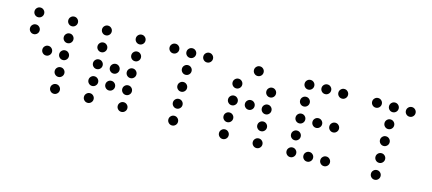

<svg xmlns="http://www.w3.org/2000/svg" viewBox="-49 -1092 3380 1502"><g transform="rotate(15 1640.5 -341.5)"><path d="M175.8 -615.2Q175.8 -599.1 164.3 -587.6Q152.8 -576.2 136.7 -576.2Q120.6 -576.2 109.1 -587.6Q97.7 -599.1 97.7 -615.2Q97.7 -631.3 109.1 -642.8Q120.6 -654.3 136.7 -654.3Q152.8 -654.3 164.3 -642.8Q175.8 -631.3 175.8 -615.2ZM449.2 -615.2Q449.2 -599.1 437.7 -587.6Q426.3 -576.2 410.2 -576.2Q394 -576.2 382.6 -587.6Q371.1 -599.1 371.1 -615.2Q371.1 -631.3 382.6 -642.8Q394 -654.3 410.2 -654.3Q426.3 -654.3 437.7 -642.8Q449.2 -631.3 449.2 -615.2ZM175.8 -478.5Q175.8 -462.4 164.3 -450.9Q152.8 -439.5 136.7 -439.5Q120.6 -439.5 109.1 -450.9Q97.7 -462.4 97.7 -478.5Q97.7 -494.6 109.1 -506.1Q120.6 -517.6 136.7 -517.6Q152.8 -517.6 164.3 -506.1Q175.8 -494.6 175.8 -478.5ZM449.2 -478.5Q449.2 -462.4 437.7 -450.9Q426.3 -439.5 410.2 -439.5Q394 -439.5 382.6 -450.9Q371.1 -462.4 371.1 -478.5Q371.1 -494.6 382.6 -506.1Q394 -517.6 410.2 -517.6Q426.3 -517.6 437.7 -506.1Q449.2 -494.6 449.2 -478.5ZM312.5 -341.8Q312.5 -325.7 301 -314.2Q289.6 -302.7 273.4 -302.7Q257.3 -302.7 245.8 -314.2Q234.4 -325.7 234.4 -341.8Q234.4 -357.9 245.8 -369.4Q257.3 -380.9 273.4 -380.9Q289.6 -380.9 301 -369.4Q312.5 -357.9 312.5 -341.8ZM449.2 -341.8Q449.2 -325.7 437.7 -314.2Q426.3 -302.7 410.2 -302.7Q394 -302.7 382.6 -314.2Q371.1 -325.7 371.1 -341.8Q371.1 -357.9 382.6 -369.4Q394 -380.9 410.2 -380.9Q426.3 -380.9 437.7 -369.4Q449.2 -357.9 449.2 -341.8ZM449.2 -205.1Q449.2 -189 437.7 -177.5Q426.3 -166 410.2 -166Q394 -166 382.6 -177.5Q371.1 -189 371.1 -205.1Q371.1 -221.2 382.6 -232.7Q394 -244.1 410.2 -244.1Q426.3 -244.1 437.7 -232.7Q449.2 -221.2 449.2 -205.1ZM449.2 -68.4Q449.2 -52.2 437.7 -40.8Q426.3 -29.3 410.2 -29.3Q394 -29.3 382.6 -40.8Q371.1 -52.2 371.1 -68.4Q371.1 -84.5 382.6 -95.9Q394 -107.4 410.2 -107.4Q426.3 -107.4 437.7 -95.9Q449.2 -84.5 449.2 -68.4Z M722.7 -615.2Q722.7 -599.1 711.2 -587.6Q699.7 -576.2 683.6 -576.2Q667.5 -576.2 656 -587.6Q644.5 -599.1 644.5 -615.2Q644.5 -631.3 656 -642.8Q667.5 -654.3 683.6 -654.3Q699.7 -654.3 711.2 -642.8Q722.7 -631.3 722.7 -615.2ZM996.1 -615.2Q996.1 -599.1 984.6 -587.6Q973.1 -576.2 957 -576.2Q940.9 -576.2 929.4 -587.6Q918 -599.1 918 -615.2Q918 -631.3 929.4 -642.8Q940.9 -654.3 957 -654.3Q973.1 -654.3 984.6 -642.8Q996.1 -631.3 996.1 -615.2ZM722.7 -478.5Q722.7 -462.4 711.2 -450.9Q699.7 -439.5 683.6 -439.5Q667.5 -439.5 656 -450.9Q644.5 -462.4 644.5 -478.5Q644.5 -494.6 656 -506.1Q667.5 -517.6 683.6 -517.6Q699.7 -517.6 711.2 -506.1Q722.7 -494.6 722.7 -478.5ZM996.1 -478.5Q996.1 -462.4 984.6 -450.9Q973.1 -439.5 957 -439.5Q940.9 -439.5 929.4 -450.9Q918 -462.4 918 -478.5Q918 -494.6 929.4 -506.1Q940.9 -517.6 957 -517.6Q973.1 -517.6 984.6 -506.1Q996.1 -494.6 996.1 -478.5ZM722.7 -341.8Q722.7 -325.7 711.2 -314.2Q699.7 -302.7 683.6 -302.7Q667.5 -302.7 656 -314.2Q644.5 -325.7 644.5 -341.8Q644.5 -357.9 656 -369.4Q667.5 -380.9 683.6 -380.9Q699.7 -380.9 711.2 -369.4Q722.7 -357.9 722.7 -341.8ZM859.4 -341.8Q859.4 -325.7 847.9 -314.2Q836.4 -302.7 820.3 -302.7Q804.2 -302.7 792.7 -314.2Q781.2 -325.7 781.2 -341.8Q781.2 -357.9 792.7 -369.4Q804.2 -380.9 820.3 -380.9Q836.4 -380.9 847.9 -369.4Q859.4 -357.9 859.4 -341.8ZM996.1 -341.8Q996.1 -325.7 984.6 -314.2Q973.1 -302.7 957 -302.7Q940.9 -302.7 929.4 -314.2Q918 -325.7 918 -341.8Q918 -357.9 929.4 -369.4Q940.9 -380.9 957 -380.9Q973.1 -380.9 984.6 -369.4Q996.1 -357.9 996.1 -341.8ZM722.7 -205.1Q722.7 -189 711.2 -177.5Q699.7 -166 683.6 -166Q667.5 -166 656 -177.5Q644.5 -189 644.5 -205.1Q644.5 -221.2 656 -232.7Q667.5 -244.1 683.6 -244.1Q699.7 -244.1 711.2 -232.7Q722.7 -221.2 722.7 -205.1ZM859.4 -205.1Q859.4 -189 847.9 -177.5Q836.4 -166 820.3 -166Q804.2 -166 792.7 -177.5Q781.2 -189 781.2 -205.1Q781.2 -221.2 792.7 -232.7Q804.2 -244.1 820.3 -244.1Q836.4 -244.1 847.9 -232.7Q859.4 -221.2 859.4 -205.1ZM996.1 -205.1Q996.1 -189 984.6 -177.5Q973.1 -166 957 -166Q940.9 -166 929.4 -177.5Q918 -189 918 -205.1Q918 -221.2 929.4 -232.7Q940.9 -244.1 957 -244.1Q973.1 -244.1 984.6 -232.7Q996.1 -221.2 996.1 -205.1ZM722.7 -68.4Q722.7 -52.2 711.2 -40.8Q699.7 -29.3 683.6 -29.3Q667.5 -29.3 656 -40.8Q644.5 -52.2 644.5 -68.4Q644.5 -84.5 656 -95.9Q667.5 -107.4 683.6 -107.4Q699.7 -107.4 711.2 -95.9Q722.7 -84.5 722.7 -68.4ZM996.1 -68.4Q996.1 -52.2 984.6 -40.8Q973.1 -29.3 957 -29.3Q940.9 -29.3 929.4 -40.8Q918 -52.2 918 -68.4Q918 -84.5 929.4 -95.9Q940.9 -107.4 957 -107.4Q973.1 -107.4 984.6 -95.9Q996.1 -84.5 996.1 -68.4Z M1269.5 -615.2Q1269.5 -599.1 1258.1 -587.6Q1246.6 -576.2 1230.5 -576.2Q1214.4 -576.2 1202.9 -587.6Q1191.4 -599.1 1191.4 -615.2Q1191.4 -631.3 1202.9 -642.8Q1214.4 -654.3 1230.5 -654.3Q1246.6 -654.3 1258.1 -642.8Q1269.5 -631.3 1269.5 -615.2ZM1406.2 -615.2Q1406.2 -599.1 1394.8 -587.6Q1383.3 -576.2 1367.2 -576.2Q1351.1 -576.2 1339.6 -587.6Q1328.1 -599.1 1328.1 -615.2Q1328.1 -631.3 1339.6 -642.8Q1351.1 -654.3 1367.2 -654.3Q1383.3 -654.3 1394.8 -642.8Q1406.2 -631.3 1406.2 -615.2ZM1543 -615.2Q1543 -599.1 1531.5 -587.6Q1520 -576.2 1503.9 -576.2Q1487.8 -576.2 1476.3 -587.6Q1464.8 -599.1 1464.8 -615.2Q1464.8 -631.3 1476.3 -642.8Q1487.8 -654.3 1503.9 -654.3Q1520 -654.3 1531.5 -642.8Q1543 -631.3 1543 -615.2ZM1406.2 -478.5Q1406.2 -462.4 1394.8 -450.9Q1383.3 -439.5 1367.2 -439.5Q1351.1 -439.5 1339.6 -450.9Q1328.1 -462.4 1328.1 -478.5Q1328.1 -494.6 1339.6 -506.1Q1351.1 -517.6 1367.2 -517.6Q1383.3 -517.6 1394.8 -506.1Q1406.2 -494.6 1406.2 -478.5ZM1406.2 -341.8Q1406.2 -325.7 1394.8 -314.2Q1383.3 -302.7 1367.2 -302.7Q1351.1 -302.7 1339.6 -314.2Q1328.1 -325.7 1328.1 -341.8Q1328.1 -357.9 1339.6 -369.4Q1351.1 -380.9 1367.2 -380.9Q1383.3 -380.9 1394.8 -369.4Q1406.2 -357.9 1406.2 -341.8ZM1406.2 -205.1Q1406.2 -189 1394.8 -177.5Q1383.3 -166 1367.2 -166Q1351.1 -166 1339.6 -177.5Q1328.1 -189 1328.1 -205.1Q1328.1 -221.2 1339.6 -232.7Q1351.1 -244.1 1367.2 -244.1Q1383.3 -244.1 1394.8 -232.7Q1406.2 -221.2 1406.2 -205.1ZM1406.2 -68.4Q1406.2 -52.2 1394.8 -40.8Q1383.3 -29.3 1367.2 -29.3Q1351.1 -29.3 1339.6 -40.8Q1328.1 -52.2 1328.1 -68.4Q1328.1 -84.5 1339.6 -95.9Q1351.1 -107.4 1367.2 -107.4Q1383.3 -107.4 1394.8 -95.9Q1406.2 -84.5 1406.2 -68.4Z M1953.1 -615.2Q1953.1 -599.1 1941.7 -587.6Q1930.2 -576.2 1914.1 -576.2Q1897.9 -576.2 1886.5 -587.6Q1875 -599.1 1875 -615.2Q1875 -631.3 1886.5 -642.8Q1897.9 -654.3 1914.1 -654.3Q1930.2 -654.3 1941.7 -642.8Q1953.1 -631.3 1953.1 -615.2ZM1816.4 -478.5Q1816.4 -462.4 1804.9 -450.9Q1793.5 -439.5 1777.3 -439.5Q1761.2 -439.5 1749.8 -450.9Q1738.3 -462.4 1738.3 -478.5Q1738.3 -494.6 1749.8 -506.1Q1761.2 -517.6 1777.3 -517.6Q1793.5 -517.6 1804.9 -506.1Q1816.4 -494.6 1816.4 -478.5ZM2089.8 -478.5Q2089.8 -462.4 2078.4 -450.9Q2066.9 -439.5 2050.8 -439.5Q2034.7 -439.5 2023.2 -450.9Q2011.7 -462.4 2011.7 -478.5Q2011.7 -494.6 2023.2 -506.1Q2034.7 -517.6 2050.8 -517.6Q2066.9 -517.6 2078.4 -506.1Q2089.8 -494.6 2089.8 -478.5ZM1816.4 -341.8Q1816.4 -325.7 1804.9 -314.2Q1793.5 -302.7 1777.3 -302.7Q1761.2 -302.7 1749.8 -314.2Q1738.3 -325.7 1738.3 -341.8Q1738.3 -357.9 1749.8 -369.4Q1761.2 -380.9 1777.3 -380.9Q1793.5 -380.9 1804.9 -369.4Q1816.4 -357.9 1816.4 -341.8ZM1953.1 -341.8Q1953.1 -325.7 1941.7 -314.2Q1930.2 -302.7 1914.1 -302.7Q1897.9 -302.7 1886.5 -314.2Q1875 -325.7 1875 -341.8Q1875 -357.9 1886.5 -369.4Q1897.9 -380.9 1914.1 -380.9Q1930.2 -380.9 1941.7 -369.4Q1953.1 -357.9 1953.1 -341.8ZM2089.8 -341.8Q2089.8 -325.7 2078.4 -314.2Q2066.9 -302.7 2050.8 -302.7Q2034.7 -302.7 2023.2 -314.2Q2011.7 -325.7 2011.7 -341.8Q2011.7 -357.9 2023.2 -369.4Q2034.7 -380.9 2050.8 -380.9Q2066.9 -380.9 2078.4 -369.4Q2089.8 -357.9 2089.8 -341.8ZM1816.4 -205.1Q1816.4 -189 1804.9 -177.5Q1793.5 -166 1777.3 -166Q1761.2 -166 1749.8 -177.5Q1738.3 -189 1738.3 -205.1Q1738.3 -221.2 1749.8 -232.7Q1761.2 -244.1 1777.3 -244.1Q1793.5 -244.1 1804.9 -232.7Q1816.4 -221.2 1816.4 -205.1ZM2089.8 -205.1Q2089.8 -189 2078.4 -177.5Q2066.9 -166 2050.8 -166Q2034.7 -166 2023.2 -177.5Q2011.7 -189 2011.7 -205.1Q2011.7 -221.2 2023.2 -232.7Q2034.7 -244.1 2050.8 -244.1Q2066.9 -244.1 2078.4 -232.7Q2089.8 -221.2 2089.8 -205.1ZM1816.4 -68.4Q1816.4 -52.2 1804.9 -40.8Q1793.5 -29.3 1777.3 -29.3Q1761.2 -29.3 1749.8 -40.8Q1738.3 -52.2 1738.3 -68.4Q1738.3 -84.5 1749.8 -95.9Q1761.2 -107.4 1777.3 -107.4Q1793.5 -107.4 1804.9 -95.9Q1816.4 -84.5 1816.4 -68.4ZM2089.8 -68.4Q2089.8 -52.2 2078.4 -40.8Q2066.9 -29.3 2050.8 -29.3Q2034.7 -29.3 2023.2 -40.8Q2011.7 -52.2 2011.7 -68.4Q2011.7 -84.5 2023.2 -95.9Q2034.7 -107.4 2050.8 -107.4Q2066.9 -107.4 2078.4 -95.9Q2089.8 -84.5 2089.8 -68.4Z M2363.3 -615.2Q2363.3 -599.1 2351.8 -587.6Q2340.3 -576.2 2324.2 -576.2Q2308.1 -576.2 2296.6 -587.6Q2285.2 -599.1 2285.2 -615.2Q2285.2 -631.3 2296.6 -642.8Q2308.1 -654.3 2324.2 -654.3Q2340.3 -654.3 2351.8 -642.8Q2363.3 -631.3 2363.3 -615.2ZM2500 -615.2Q2500 -599.1 2488.5 -587.6Q2477.1 -576.2 2460.9 -576.2Q2444.8 -576.2 2433.3 -587.6Q2421.9 -599.1 2421.9 -615.2Q2421.9 -631.3 2433.3 -642.8Q2444.8 -654.3 2460.9 -654.3Q2477.1 -654.3 2488.5 -642.8Q2500 -631.3 2500 -615.2ZM2636.7 -615.2Q2636.7 -599.1 2625.2 -587.6Q2613.8 -576.2 2597.7 -576.2Q2581.5 -576.2 2570.1 -587.6Q2558.6 -599.1 2558.6 -615.2Q2558.6 -631.3 2570.1 -642.8Q2581.5 -654.3 2597.7 -654.3Q2613.8 -654.3 2625.2 -642.8Q2636.7 -631.3 2636.7 -615.2ZM2363.3 -478.5Q2363.3 -462.4 2351.8 -450.9Q2340.3 -439.5 2324.2 -439.5Q2308.1 -439.5 2296.6 -450.9Q2285.2 -462.4 2285.2 -478.5Q2285.2 -494.6 2296.6 -506.1Q2308.1 -517.6 2324.2 -517.6Q2340.3 -517.6 2351.8 -506.1Q2363.3 -494.6 2363.3 -478.5ZM2363.3 -341.8Q2363.3 -325.7 2351.8 -314.2Q2340.3 -302.7 2324.2 -302.7Q2308.1 -302.7 2296.6 -314.2Q2285.2 -325.7 2285.2 -341.8Q2285.2 -357.9 2296.6 -369.4Q2308.1 -380.9 2324.2 -380.9Q2340.3 -380.9 2351.8 -369.4Q2363.3 -357.9 2363.3 -341.8ZM2500 -341.8Q2500 -325.7 2488.5 -314.2Q2477.1 -302.7 2460.9 -302.7Q2444.8 -302.7 2433.3 -314.2Q2421.9 -325.7 2421.9 -341.8Q2421.9 -357.9 2433.3 -369.4Q2444.8 -380.9 2460.9 -380.9Q2477.1 -380.9 2488.5 -369.4Q2500 -357.9 2500 -341.8ZM2636.7 -341.8Q2636.7 -325.7 2625.2 -314.2Q2613.8 -302.7 2597.7 -302.7Q2581.5 -302.7 2570.1 -314.2Q2558.6 -325.7 2558.6 -341.8Q2558.6 -357.9 2570.1 -369.4Q2581.5 -380.9 2597.7 -380.9Q2613.8 -380.9 2625.2 -369.4Q2636.7 -357.9 2636.7 -341.8ZM2363.3 -205.1Q2363.3 -189 2351.8 -177.5Q2340.3 -166 2324.2 -166Q2308.1 -166 2296.6 -177.5Q2285.2 -189 2285.2 -205.1Q2285.2 -221.2 2296.6 -232.7Q2308.1 -244.1 2324.2 -244.1Q2340.3 -244.1 2351.8 -232.7Q2363.3 -221.2 2363.3 -205.1ZM2363.3 -68.4Q2363.3 -52.2 2351.8 -40.8Q2340.3 -29.3 2324.2 -29.3Q2308.1 -29.3 2296.6 -40.8Q2285.2 -52.2 2285.2 -68.4Q2285.2 -84.5 2296.6 -95.9Q2308.1 -107.4 2324.2 -107.4Q2340.3 -107.4 2351.8 -95.9Q2363.3 -84.5 2363.3 -68.4ZM2500 -68.4Q2500 -52.2 2488.5 -40.8Q2477.1 -29.3 2460.9 -29.3Q2444.8 -29.3 2433.3 -40.8Q2421.9 -52.2 2421.9 -68.4Q2421.9 -84.5 2433.3 -95.9Q2444.8 -107.4 2460.9 -107.4Q2477.1 -107.4 2488.5 -95.9Q2500 -84.5 2500 -68.4ZM2636.7 -68.4Q2636.7 -52.2 2625.2 -40.8Q2613.8 -29.3 2597.7 -29.3Q2581.5 -29.3 2570.1 -40.8Q2558.6 -52.2 2558.6 -68.4Q2558.6 -84.5 2570.1 -95.9Q2581.5 -107.4 2597.7 -107.4Q2613.8 -107.4 2625.2 -95.9Q2636.7 -84.5 2636.7 -68.4Z M2910.2 -615.2Q2910.2 -599.1 2898.7 -587.6Q2887.2 -576.2 2871.1 -576.2Q2855 -576.2 2843.5 -587.6Q2832 -599.1 2832 -615.2Q2832 -631.3 2843.5 -642.8Q2855 -654.3 2871.1 -654.3Q2887.2 -654.3 2898.7 -642.8Q2910.2 -631.3 2910.2 -615.2ZM3046.9 -615.2Q3046.9 -599.1 3035.4 -587.6Q3023.9 -576.2 3007.8 -576.2Q2991.7 -576.2 2980.2 -587.6Q2968.8 -599.1 2968.8 -615.2Q2968.8 -631.3 2980.2 -642.8Q2991.7 -654.3 3007.8 -654.3Q3023.9 -654.3 3035.4 -642.8Q3046.9 -631.3 3046.9 -615.2ZM3183.6 -615.2Q3183.6 -599.1 3172.1 -587.6Q3160.6 -576.2 3144.5 -576.2Q3128.4 -576.2 3116.9 -587.6Q3105.5 -599.1 3105.5 -615.2Q3105.5 -631.3 3116.9 -642.8Q3128.4 -654.3 3144.5 -654.3Q3160.6 -654.3 3172.1 -642.8Q3183.6 -631.3 3183.6 -615.2ZM3046.9 -478.5Q3046.9 -462.4 3035.4 -450.9Q3023.9 -439.5 3007.8 -439.5Q2991.7 -439.5 2980.2 -450.9Q2968.8 -462.4 2968.8 -478.5Q2968.8 -494.6 2980.2 -506.1Q2991.7 -517.6 3007.8 -517.6Q3023.9 -517.6 3035.4 -506.1Q3046.9 -494.6 3046.9 -478.5ZM3046.9 -341.8Q3046.9 -325.7 3035.4 -314.2Q3023.9 -302.7 3007.8 -302.7Q2991.7 -302.7 2980.2 -314.2Q2968.8 -325.7 2968.8 -341.8Q2968.8 -357.9 2980.2 -369.4Q2991.7 -380.9 3007.8 -380.9Q3023.9 -380.9 3035.4 -369.4Q3046.9 -357.9 3046.9 -341.8ZM3046.9 -205.1Q3046.9 -189 3035.4 -177.5Q3023.9 -166 3007.8 -166Q2991.7 -166 2980.2 -177.5Q2968.8 -189 2968.8 -205.1Q2968.8 -221.2 2980.2 -232.7Q2991.7 -244.1 3007.8 -244.1Q3023.9 -244.1 3035.4 -232.7Q3046.9 -221.2 3046.9 -205.1ZM3046.9 -68.4Q3046.9 -52.2 3035.4 -40.8Q3023.9 -29.3 3007.8 -29.3Q2991.7 -29.3 2980.2 -40.8Q2968.8 -52.2 2968.8 -68.4Q2968.8 -84.5 2980.2 -95.9Q2991.7 -107.4 3007.8 -107.4Q3023.9 -107.4 3035.4 -95.9Q3046.9 -84.5 3046.9 -68.4Z"/></g></svg>

Font: DatDot Light
Style: Regular
Weight: 300
Designer: GGBot
Version: 1.00